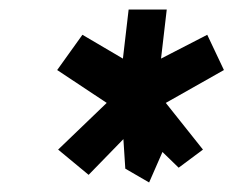

<svg xmlns="http://www.w3.org/2000/svg" viewBox="-20 -797 490 403"><path d="M293 -414 321 -478 355 -445 406 -483 328 -581 450 -650 415 -724 318 -674 330 -777H250L238 -674L153 -724L100 -650L204 -581L102 -483L166 -430L239 -505L243 -443Z"/></svg>

Font: Bluebird
Style: SfBdNrwObl
Weight: 700
Designer: Jasper
Foundry: Cannot Into Space Fonts
Version: Version 0.98